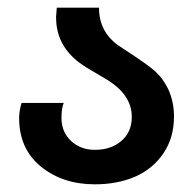

<svg xmlns="http://www.w3.org/2000/svg" viewBox="-20 -480 503 500"><path d="M227.1 -89.8Q269 -89.8 296.1 -113Q323.2 -136.2 323.2 -175.8Q323.2 -235.4 252.9 -275.9Q201.2 -305.7 186.5 -316.9Q130.9 -358.9 126.5 -422.9Q126 -429.2 126 -436Q126 -437.5 127.9 -460H237.8Q237.8 -397.5 288.1 -361.8Q293.5 -357.9 309.8 -347.4Q326.2 -336.9 335.9 -330.1Q338.4 -328.1 348.4 -321.3Q358.4 -314.5 361.1 -312.5Q363.8 -310.5 371.8 -304.4Q379.9 -298.3 383.1 -295.2Q386.2 -292 392.3 -285.9Q398.4 -279.8 401.9 -274.9Q405.3 -270 409.7 -262.9Q414.1 -255.9 418 -248Q433.1 -215.3 433.1 -176.8Q433.1 -121.1 405.3 -80.3Q377.4 -39.6 331.5 -19.8Q285.6 0 227.1 0Q143.6 0 86.9 -45.9Q29.8 -92.3 29.8 -172.9Q29.8 -190.4 36.1 -211.9H146Q140.1 -198.7 140.1 -172.9Q140.1 -136.2 165 -113Q189.9 -89.8 227.1 -89.8Z"/></svg>

Font: Miedinger*
Style: Bold
Weight: 700
Version: Version 001.000